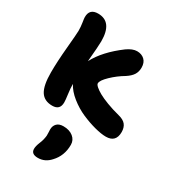

<svg xmlns="http://www.w3.org/2000/svg" viewBox="-252 -802 1204 1346"><g transform="rotate(30 349.5 -129.0)"><path d="M179.2 47.9Q113.8 47.9 84.5 1.5Q55.2 -44.9 55.2 -149.9Q55.2 -236.8 66.2 -357.2Q77.1 -477.5 77.1 -499Q77.1 -531.2 72 -563Q66.9 -594.7 66.9 -605Q66.9 -672.9 136.2 -672.9Q252 -672.9 252 -515.1Q252 -478 240.2 -348.1Q294.9 -453.1 424.8 -549.8Q469.2 -581.1 504.9 -581.1Q542 -581.1 565.4 -559.1Q588.9 -537.1 588.9 -496.1Q588.9 -463.4 573.5 -438.7Q558.1 -414.1 522.9 -391.1Q468.3 -358.9 423.1 -315.4Q377.9 -272 377.9 -248Q377.9 -238.3 393.6 -224.1Q409.2 -210 437.7 -193.8Q466.3 -177.7 512.9 -159.9Q559.6 -142.1 615.2 -127.9Q657.2 -117.7 675.5 -95Q693.8 -72.3 693.8 -35.2Q693.8 47.9 612.8 47.9Q575.7 47.9 521.7 33.7Q467.8 19.5 411.1 -5.1Q354.5 -29.8 303.7 -70.3Q252.9 -110.8 229 -157.2V-155.8Q229 -121.1 235.1 -77.4Q241.2 -33.7 241.2 -14.2Q241.2 47.9 179.2 47.9ZM274.9 415Q220.2 415 220.2 373Q220.2 351.1 232.9 319.8Q242.2 298.3 246.6 278.3Q251 258.3 251.5 248.3Q252 238.3 251 220.9Q250 203.6 250 199.2Q250 169.9 267.8 151.4Q285.6 132.8 320.8 132.8Q369.6 132.8 399.9 157.2Q430.2 181.6 430.2 220.2Q430.2 309.1 373 369.1Q332 415 274.9 415Z"/></g></svg>

Font: Shantell Sans Irregular Bouncy
Style: Regular
Weight: 800
Designer: Stephen Nixon, Anya Danilova, Shantell Martin
Foundry: Arrow Type
Version: Version 1.006;[9816181b4]